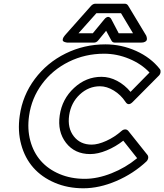

<svg xmlns="http://www.w3.org/2000/svg" viewBox="-20 -968 875 1022"><path d="M85 -352.1Q100.1 -460 165 -547.1Q230 -634.3 328.9 -683.1Q427.7 -731.9 541 -731.9Q626.5 -731.9 704.6 -696.8Q782.7 -661.6 831.1 -600.1Q835.9 -592.8 834.5 -582.8Q833 -572.8 827.1 -566.9L686 -424.8Q663.1 -401.9 647.9 -425.8Q623 -463.4 585.7 -486.1Q548.3 -508.8 512.2 -508.8Q451.7 -508.8 404.8 -465.1Q357.9 -421.4 348.1 -354Q338.4 -286.6 372.8 -242.4Q407.2 -198.2 467.8 -198.2Q501.5 -198.2 545.4 -218Q589.4 -237.8 627 -271Q635.7 -278.8 646 -279.1Q656.2 -279.3 663.1 -271L765.1 -143.1Q770.5 -135.3 768.6 -125.2Q766.6 -115.2 759.8 -108.9Q689.9 -43.5 599.4 -4.6Q508.8 34.2 423.8 34.2Q340.3 34.2 271.2 4.6Q202.1 -24.9 157.2 -75.9Q112.3 -127 92.8 -198.7Q73.2 -270.5 85 -352.1ZM134.8 -352.1Q124.5 -280.8 141.4 -218.5Q158.2 -156.2 197.3 -111.8Q236.3 -67.4 296.9 -41.7Q357.4 -16.1 431.2 -16.1Q499 -16.1 573.7 -45.7Q648.4 -75.2 710 -126L636.2 -219.2Q595.2 -187 548.1 -167.5Q501 -147.9 460 -147.9Q377.9 -147.9 331.5 -207.5Q285.2 -267.1 297.9 -354Q310.5 -440.9 374.3 -500Q438 -559.1 520 -559.1Q563 -559.1 603.5 -537.6Q644 -516.1 674.8 -479L775.9 -582Q732.9 -627.9 667.7 -655Q602.5 -682.1 534.2 -682.1Q433.1 -682.1 346.2 -639.2Q259.3 -596.2 203.6 -520.8Q147.9 -445.3 134.8 -352.1ZM326.2 -780.8 465.8 -938Q476.1 -948.2 487.8 -948.2H644Q655.8 -948.2 662.1 -938L756.8 -780.8Q757.8 -779.3 759 -776.6Q760.3 -773.9 761.5 -767.1Q762.7 -760.3 761.2 -755.1Q759.8 -750 752.2 -745.6Q744.6 -741.2 731 -741.2H591.8Q578.6 -741.2 573.2 -752L544.9 -804.2L502 -752Q492.7 -741.2 480 -741.2H340.8Q338.9 -741.2 335.7 -741.5Q332.5 -741.7 325.9 -743.7Q319.3 -745.6 315.9 -749.3Q312.5 -752.9 314.5 -761.2Q316.4 -769.5 326.2 -780.8ZM397.9 -791H474.1L533.2 -862.8Q540.5 -872.6 547.6 -876Q554.7 -879.4 559.3 -877.7Q564 -876 567.4 -872.8Q570.8 -869.6 572.3 -866.2L574.2 -862.8L611.8 -791H688L624 -897.9H493.2Z"/></svg>

Font: Trueno ExtraBold Outline
Style: Italic
Weight: 800
Width: 6
Designer: Julieta Ulanovsky
Foundry: Julieta Ulanovsky
Version: Version 3.001b | FøM Fix